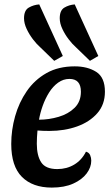

<svg xmlns="http://www.w3.org/2000/svg" viewBox="-20 -831 497 871"><path d="M215 20Q128 20 79.5 -28.5Q31 -77 31 -178Q31 -241 48.5 -303.5Q66 -366 101.5 -417.5Q137 -469 191 -499.5Q245 -530 319 -530Q377 -530 416.5 -505Q456 -480 456 -415Q456 -357 421.5 -317.5Q387 -278 330 -257.5Q273 -237 204 -237Q191 -237 175.5 -237.5Q160 -238 150 -239Q147 -206 147 -179Q147 -125 167 -94.5Q187 -64 240 -64Q283 -64 317 -84.5Q351 -105 370 -143Q384 -139 389 -127Q394 -115 394 -102Q394 -72 373 -44Q352 -16 312 2Q272 20 215 20ZM157 -288Q202 -288 246 -301Q290 -314 318.5 -342Q347 -370 347 -415Q347 -473 295 -473Q267 -473 243.5 -456Q220 -439 202.5 -411Q185 -383 173.5 -350.5Q162 -318 157 -288ZM388 -555 324 -617Q309 -630 292 -652Q275 -674 263 -699.5Q251 -725 251 -748Q251 -784 272 -796.5Q293 -809 319 -811L426 -577ZM226 -555 162 -617Q147 -630 130 -652Q113 -674 101 -699.5Q89 -725 89 -748Q89 -784 110.5 -796.5Q132 -809 158 -811L265 -577Z"/></svg>

Font: Sansita Swashed
Style: Regular
Weight: 400
Designer: Pablo Cosgaya
Foundry: Omnibus-Type
Version: Version 1.003; ttfautohint (v1.8.3)